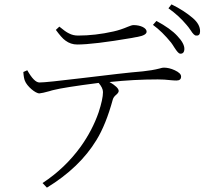

<svg xmlns="http://www.w3.org/2000/svg" viewBox="-20 -813 937 880"><path d="M195 47C295 -14 371 -87 422 -171C451 -218 476 -280 497 -357C499 -364 504 -372 513 -379C520 -385 524 -391 524 -396C524 -407 510 -421 482 -437C557 -445 630 -449 703 -449C721 -449 743 -448 768 -445C779 -444 786 -444 789 -444C803 -444 810 -450 810 -462C810 -473 800 -482 781 -491C764 -499 747 -503 731 -503C727 -503 720 -502 711 -499C688 -493 663 -489 635 -486C573 -481 480 -470 356 -455C248 -442 183 -435 161 -435C144 -435 126 -454 105 -491L87 -483C88 -464 91 -450 94 -443C103 -418 143 -384 161 -385C170 -386 185 -389 206 -395C215 -398 223 -400 228 -401C255 -408 323 -419 432 -433C445 -418 452 -404 452 -391C452 -369 445 -338 432 -298C413 -243 385 -190 350 -141C303 -76 245 -20 175 26ZM825 -587C826 -604 815 -625 793 -648C772 -671 740 -694 697 -717L681 -699C710 -678 737 -651 764 -618C768 -613 773 -605 780 -594C791 -577 799 -568 805 -567C817 -566 824 -572 825 -587ZM334 -609C383 -609 467 -619 584 -639C597 -642 606 -643 611 -644C638 -649 652 -657 652 -668C652 -685 624 -698 592 -698C586 -698 577 -695 565 -690C544 -681 523 -674 501 -669C444 -656 389 -650 338 -650C323 -650 309 -653 296 -660C285 -665 270 -676 252 -691L236 -676C253 -653 267 -636 280 -627C296 -615 314 -609 334 -609ZM897 -670C897 -691 886 -711 864 -730C837 -753 805 -774 766 -793L752 -775C783 -753 811 -728 835 -699C840 -693 847 -685 854 -674C864 -658 872 -650 879 -650C891 -649 897 -655 897 -670Z"/></svg>

Font: AllPunType ExtraLight
Style: Regular
Weight: 280
Version: 1.0